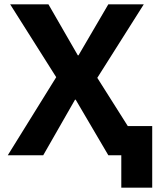

<svg xmlns="http://www.w3.org/2000/svg" viewBox="-20 -718 735 888"><path d="M541 150V0H481L330 -257H327L180 0H16L240 -361L27 -698H204L340 -462H343L481 -698H645L430 -358L571 -135H684V150Z"/></svg>

Font: IBM Plex Sans Var
Style: Regular
Weight: 400
Designer: Mike Abbink, Paul van der Laan, Pieter van Rosmalen
Foundry: Bold Monday
Version: Version 3.000